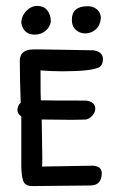

<svg xmlns="http://www.w3.org/2000/svg" viewBox="-20 -629 420 649"><path d="M152 -557Q151 -581 139 -595Q127 -609 106 -609Q85 -609 68.5 -591.5Q52 -574 52 -551Q60 -512 97 -512Q118 -512 133.5 -524.5Q149 -537 152 -557ZM223 -563Q222 -542 235.5 -529Q249 -516 268 -516Q288 -516 303.5 -529.5Q319 -543 321 -569Q320 -587 307.5 -597.5Q295 -608 277 -608Q223 -608 223 -563ZM221 -224Q243 -224 254 -224.5Q265 -225 270 -225Q282 -227 292 -238Q302 -249 302 -261Q302 -285 271 -289Q144 -289 118 -290Q117 -297 117 -391Q155 -388 191 -388Q290 -388 316 -402Q328 -410 328 -429Q328 -454 296 -459H295L120 -462H92Q47 -461 47 -424Q47 -360 50 -282Q39 -271 39 -258Q39 -243 52 -236V-70Q52 -38 58 -19Q64 0 89 0L285 -2Q324 -2 324 -44Q324 -66 295 -69L122 -66Q123 -67 123 -94L121 -225Z"/></svg>

Font: Patrick Hand SC
Style: Regular
Weight: 400
Designer: Patrick Wagesreiter
Foundry: Patrick Wagesreiter
Version: Version 2.001; ttfautohint (v1.8.2)